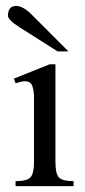

<svg xmlns="http://www.w3.org/2000/svg" viewBox="-20 -636 292 656"><path d="M231.4 0H33.2V-17.1Q72.8 -17.1 84.5 -30.5Q96.2 -43.9 96.2 -82.5V-304.7Q96.2 -324.7 90.6 -341.6Q85 -358.4 64.9 -358.4Q58.1 -358.4 49.8 -356.2Q41.5 -354 33.2 -351.6L27.3 -367.2L149.9 -416.5H169.4V-82.5Q169.4 -43.9 180.7 -30.5Q191.9 -17.1 231.4 -17.1ZM213.9 -460.4H176.8L47.4 -542.5Q7.3 -567.9 7.3 -582Q7.3 -615.7 35.2 -615.7Q58.6 -615.7 87.9 -586.4Z"/></svg>

Font: Rohingya Solluk
Style: Regular
Weight: 400
Designer: SIL International
Foundry: SIL International
Version: Version 1.001